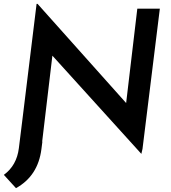

<svg xmlns="http://www.w3.org/2000/svg" viewBox="-59 -773 890 997"><path d="M771 -728 681 0 675 26 213 -484 160 -38 161 -37 156 2Q138 141 24 204L-39 135Q28 86 39 -4L56 -141L131 -753H136L596 -238L654 -728Z"/></svg>

Font: Josefin Sans SemiBold
Style: Italic
Weight: 600
Italic angle: -7°
Designer: Santiago Orozco
Foundry: Typemade
Version: Version 2.000